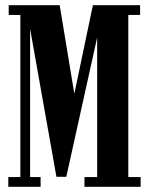

<svg xmlns="http://www.w3.org/2000/svg" viewBox="-20 -720 573 740"><path d="M12 0V-37.5H58.5V-662.5H13.5V-700H210L266.5 -358.5L338 -700H520V-662.5H474.5V-37.5H522V0H305.5V-37.5H354.5V-575.5L235.5 -38.5H197.5L96 -609V-37.5H136.5V0Z"/></svg>

Font: Imbue 10pt
Style: Bold
Weight: 700
Designer: Tyler Finck
Foundry: Etcetera Type Company
Version: Version 1.102; ttfautohint (v1.8.3)